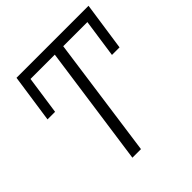

<svg xmlns="http://www.w3.org/2000/svg" viewBox="-186 -818 950 950"><g transform="rotate(-45 289.5 -342.5)"><path d="M290 -632H120L91 -431H38L75 -685H579L542 -431H489L518 -632H349L261 0H201Z"/></g></svg>

Font: Fira Sans Light
Style: Italic
Weight: 300
Italic angle: -8°
Designer: bBox Type GmbH & Carrois Corporate GbR & Edenspiekermann AG
Foundry: bBox Type GmbH & Carrois Corporate GbR & Edenspiekermann AG
Version: Version 4.301